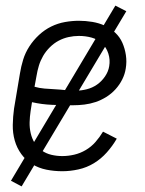

<svg xmlns="http://www.w3.org/2000/svg" viewBox="-20 -602 515 684"><path d="M202 8Q173 8 145.5 2.5Q118 -3 95 -17Q72 -31 56 -53Q40 -75 32.5 -101.5Q25 -128 25.5 -157Q26 -186 30 -215L51 -340Q55 -365 62.5 -389.5Q70 -414 84.5 -436.5Q99 -459 119 -477.5Q139 -496 162.5 -507.5Q186 -519 211.5 -523.5Q237 -528 261 -528Q285 -528 309 -524Q333 -520 353.5 -510.5Q374 -501 390.5 -485.5Q407 -470 416 -449.5Q425 -429 428.5 -405.5Q432 -382 428 -358Q425 -338 415.5 -319Q406 -300 391.5 -284Q377 -268 358.5 -256.5Q340 -245 320.5 -238.5Q301 -232 280.5 -229.5Q260 -227 240 -227Q203 -227 166 -228.5Q129 -230 94 -238L89 -206Q86 -186 85.5 -166Q85 -146 89.5 -127Q94 -108 103.5 -92.5Q113 -77 128.5 -66Q144 -55 163 -50.5Q182 -46 202 -46Q223 -46 244.5 -51Q266 -56 285.5 -67.5Q305 -79 320 -96Q335 -113 347 -133L396 -108Q381 -82 360.5 -59Q340 -36 314.5 -20.5Q289 -5 259.5 1.5Q230 8 202 8ZM250 -279Q269 -279 289 -284Q309 -289 325.5 -300.5Q342 -312 354 -329.5Q366 -347 369 -366Q373 -389 366 -411Q359 -433 343.5 -447.5Q328 -462 306.5 -468Q285 -474 261 -474Q243 -474 224.5 -470Q206 -466 189 -457Q172 -448 157.5 -433.5Q143 -419 133.5 -402.5Q124 -386 118.5 -368Q113 -350 110 -331L103 -293Q120 -288 138.5 -286.5Q157 -285 176 -284Q195 -283 213 -281Q231 -279 250 -279ZM57 62 19 42 391 -582 430 -562Z"/></svg>

Font: Iosevka QP Light
Style: Italic
Weight: 300
Italic angle: -9°
Designer: Belleve Invis
Foundry: Belleve Invis
Version: Version 20.0.0; ttfautohint (v1.8.4)